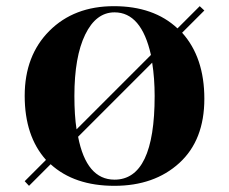

<svg xmlns="http://www.w3.org/2000/svg" viewBox="-20 -592 742 622"><path d="M570 -486Q642 -406 642 -272Q642 -138 561 -64Q480 10 350.5 10Q221 10 144 -60L74 10L60 -5L129 -74Q60 -151 60 -281.5Q60 -412 140 -492Q220 -572 349 -572Q478 -572 555 -500L627 -572L642 -558ZM351 -552Q291 -552 256 -480Q221 -408 221 -281Q221 -218 228 -173L469 -414Q438 -552 351 -552ZM351 -10Q481 -10 481 -281Q481 -338 473 -389L233 -149Q260 -10 351 -10Z"/></svg>

Font: Rozha One
Style: Regular
Weight: 400
Designer: Tim Donaldson, Indian Type Foundry
Foundry: Indian Type Foundry
Version: Version 1.300;PS 1.0;hotconv 1.0.78;makeotf.lib2.5.61930; tt